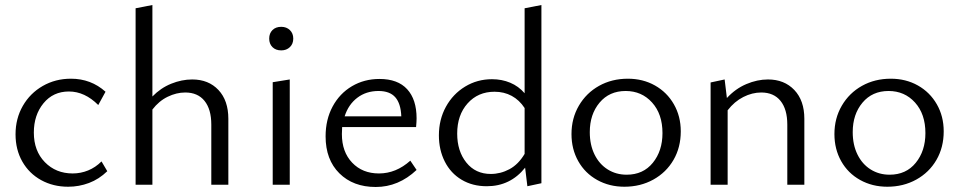

<svg xmlns="http://www.w3.org/2000/svg" viewBox="-20 -737 3826 766"><path d="M42 -201Q42 -264 71 -314.5Q100 -365 150.5 -394Q201 -423 263 -423Q343 -423 401 -371L372 -318Q318 -372 255 -372Q192 -372 153.5 -325Q115 -278 115 -208Q115 -135 159 -90Q203 -45 270 -45Q302 -45 331.5 -57Q361 -69 385 -93L408 -54Q375 -22 335 -7Q295 8 252 8Q192 8 144 -18.5Q96 -45 69 -92.5Q42 -140 42 -201Z M719 -368Q684 -368 649 -351Q614 -334 588 -300V0H521V-704L588 -717V-352Q621 -386 663 -403Q705 -420 747 -420Q812 -420 851.5 -378Q891 -336 891 -263V0H823V-240Q823 -301 796 -334.5Q769 -368 719 -368Z M1068 -409 1136 -420V0H1068ZM1102 -630Q1123 -630 1136.5 -617Q1150 -604 1150 -583Q1150 -562 1136.5 -549Q1123 -536 1102 -536Q1080 -536 1067 -549Q1054 -562 1054 -583Q1054 -604 1067 -617Q1080 -630 1102 -630Z M1279 -193Q1279 -260 1307 -312Q1335 -364 1384 -393Q1433 -422 1494 -422Q1567 -422 1604.5 -381Q1642 -340 1642 -265Q1642 -252 1640 -230H1345L1344 -202Q1344 -131 1385 -88Q1426 -45 1492 -45Q1560 -45 1617 -96L1642 -59Q1570 9 1479 9Q1389 9 1334 -45.5Q1279 -100 1279 -193ZM1581 -273Q1579 -324 1557 -349Q1535 -374 1490 -374Q1441 -374 1405.5 -347Q1370 -320 1355 -273Z M1731 -197Q1731 -260 1759 -311Q1787 -362 1835.5 -391.5Q1884 -421 1943 -421Q1982 -421 2015.5 -407Q2049 -393 2073 -365V-704L2140 -717V-6L2084 6L2075 -68Q2016 6 1922 6Q1865 6 1821.5 -20Q1778 -46 1754.5 -92.5Q1731 -139 1731 -197ZM1938 -43Q1977 -43 2012.5 -62Q2048 -81 2073 -123V-306Q2052 -338 2021.5 -354.5Q1991 -371 1953 -371Q1887 -371 1845.5 -324.5Q1804 -278 1804 -204Q1804 -134 1840.5 -88.5Q1877 -43 1938 -43Z M2260 -202Q2260 -265 2289.5 -315.5Q2319 -366 2370 -394.5Q2421 -423 2485 -423Q2545 -423 2593 -396Q2641 -369 2668.5 -321Q2696 -273 2696 -213Q2696 -149 2667 -99Q2638 -49 2586.5 -20.5Q2535 8 2471 8Q2411 8 2362.5 -19Q2314 -46 2287 -94Q2260 -142 2260 -202ZM2480 -40Q2546 -40 2584.5 -87.5Q2623 -135 2623 -206Q2623 -282 2581.5 -328Q2540 -374 2476 -374Q2411 -374 2372 -327.5Q2333 -281 2333 -210Q2333 -159 2352 -120.5Q2371 -82 2404.5 -61Q2438 -40 2480 -40Z M3017 -368Q2981 -368 2945.5 -350Q2910 -332 2883 -297V0H2815V-408L2871 -420L2880 -346Q2914 -383 2957.5 -401.5Q3001 -420 3044 -420Q3109 -420 3149 -378Q3189 -336 3189 -263V0H3121V-240Q3121 -301 3094 -334.5Q3067 -368 3017 -368Z M3309 -202Q3309 -265 3338.5 -315.5Q3368 -366 3419 -394.5Q3470 -423 3534 -423Q3594 -423 3642 -396Q3690 -369 3717.5 -321Q3745 -273 3745 -213Q3745 -149 3716 -99Q3687 -49 3635.5 -20.5Q3584 8 3520 8Q3460 8 3411.5 -19Q3363 -46 3336 -94Q3309 -142 3309 -202ZM3529 -40Q3595 -40 3633.5 -87.5Q3672 -135 3672 -206Q3672 -282 3630.5 -328Q3589 -374 3525 -374Q3460 -374 3421 -327.5Q3382 -281 3382 -210Q3382 -159 3401 -120.5Q3420 -82 3453.5 -61Q3487 -40 3529 -40Z"/></svg>

Font: QiushuiShotai Bright
Style: Regular
Weight: 400
Designer: Christian Thalmann (Catharsis Fonts)
Version: Version 1.250;